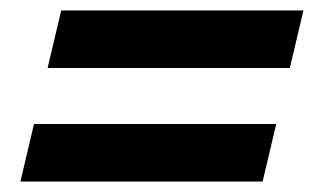

<svg xmlns="http://www.w3.org/2000/svg" viewBox="-20 -482 604 367"><path d="M71 -352 97 -462H560L534 -352ZM19 -135 45 -245H508L482 -135Z"/></svg>

Font: Ubuntu Sans
Style: Bold Italic
Weight: 700
Italic angle: -13.5°
Designer: Dalton Maag Ltd
Foundry: Dalton Maag Ltd
Version: Version 1.006